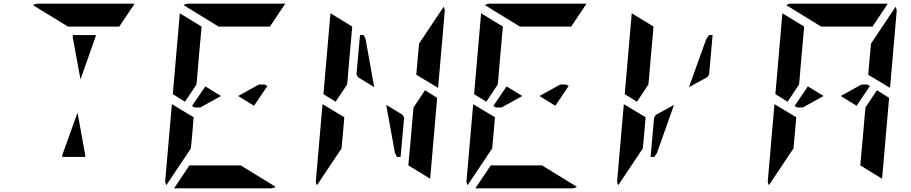

<svg xmlns="http://www.w3.org/2000/svg" viewBox="-20 -1020 4936 1040"><path d="M374 -818 375 -830H499L498 -822L416 -590ZM348 -876 159 -992Q170 -1000 184 -1000H390H514H709L626 -876H587H503H379ZM442 -178 441 -170H317L318 -182L400 -410ZM107 0Z M1092 -552 1177 -500 1065 -438H1034L1020 -446ZM1022 -302 1014 -216 881 -17Q874 -30 875 -41L911 -456L967 -422L994 -406L1029 -385ZM982 -469 916 -510 954 -948 1072 -876 1056 -698 1047 -590 1044 -562ZM1164 -876 975 -992Q986 -1000 1000 -1000H1206H1330H1525L1442 -876H1403H1319H1195ZM1284 -124 1473 -8Q1462 0 1448 0H1242H1118H923L1006 -124H1045H1129H1253ZM1428 -554 1356 -447 1270 -500 1382 -562H1414Z M2242 -698 2250 -784 2383 -983Q2390 -970 2389 -959L2353 -544L2235 -615ZM2169 -383 2150 -170H2130L2119 -193L2072 -452L2161 -398ZM2007 -548 1919 -602 1911 -617 1930 -830H1950L1960 -810ZM2282 -531 2348 -490 2310 -52 2192 -124 2193 -138 2196 -170 2208 -302 2216 -396 2220 -438ZM1838 -302 1830 -216 1697 -17Q1690 -30 1691 -41L1727 -456L1783 -422L1810 -406L1845 -385ZM1798 -469 1732 -510 1770 -948 1888 -876 1872 -698 1863 -590 1860 -562Z M2724 -552 2809 -500 2697 -438H2666L2652 -446ZM2654 -302 2646 -216 2513 -17Q2506 -30 2507 -41L2543 -456L2599 -422L2626 -406L2661 -385ZM2614 -469 2548 -510 2586 -948 2704 -876 2688 -698 2679 -590 2676 -562ZM2796 -876 2607 -992Q2618 -1000 2632 -1000H2838H2962H3157L3074 -876H3035H2951H2827ZM2916 -124 3105 -8Q3094 0 3080 0H2874H2750H2555L2638 -124H2677H2761H2885ZM3060 -554 2988 -447 2902 -500 3014 -562H3046Z M3470 -302 3462 -216 3329 -17Q3322 -30 3323 -41L3359 -456L3415 -422L3442 -406L3477 -385ZM3430 -469 3364 -510 3402 -948 3520 -876 3504 -698 3495 -590 3492 -562ZM3631 -452 3538 -190 3524 -170H3504L3523 -383L3533 -398ZM3712 -548 3805 -807 3820 -830H3840L3821 -617L3811 -602Z M4690 -698 4698 -784 4831 -983Q4838 -970 4837 -959L4801 -544L4683 -615ZM4356 -552 4441 -500 4329 -438H4298L4284 -446ZM4730 -531 4796 -490 4758 -52 4640 -124 4641 -138 4644 -170 4656 -302 4664 -396 4668 -438ZM4286 -302 4278 -216 4145 -17Q4138 -30 4139 -41L4175 -456L4231 -422L4258 -406L4293 -385ZM4246 -469 4180 -510 4218 -948 4336 -876 4320 -698 4311 -590 4308 -562ZM4428 -876 4239 -992Q4250 -1000 4264 -1000H4470H4594H4789L4706 -876H4667H4583H4459ZM4692 -554 4620 -447 4534 -500 4646 -562H4678Z"/></svg>

Font: DSEG14 Modern Mini
Style: Bold Italic
Weight: 700
Italic angle: -5°
Designer: Keshikan(Twitter:@keshinomi_88pro)
Version: Version 0.46